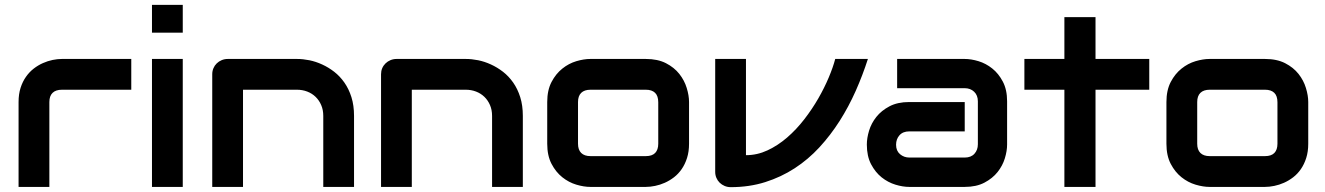

<svg xmlns="http://www.w3.org/2000/svg" viewBox="-20 -771 5465 792"><path d="M521.5 -400.9H235.8Q210 -400.9 196.8 -387.9Q183.6 -375 183.6 -350.1V0H56.6V-350.1Q56.6 -382.8 64.9 -408.7Q73.2 -434.6 87.2 -454.3Q101.1 -474.1 119.1 -488Q137.2 -502 157 -510.7Q176.8 -519.5 197 -523.7Q217.3 -527.8 234.9 -527.8H521.5Z M733.9 -636.2H606.9V-751H733.9ZM733.9 0H606.9V-527.8H733.9Z M1440.4 0H1313.5V-293Q1313.5 -317.9 1304.9 -337.6Q1296.4 -357.4 1281.7 -371.6Q1267.1 -385.7 1247.3 -393.3Q1227.5 -400.9 1204.6 -400.9H982.4V0H855.5V-464.8Q855.5 -478 860.4 -489.5Q865.2 -501 874 -509.5Q882.8 -518.1 894.5 -522.9Q906.2 -527.8 919.4 -527.8H1205.6Q1229.5 -527.8 1256.1 -522.5Q1282.7 -517.1 1308.8 -505.1Q1335 -493.2 1358.6 -474.9Q1382.3 -456.5 1400.6 -430.4Q1418.9 -404.3 1429.7 -370.1Q1440.4 -335.9 1440.4 -293Z M2136.7 0H2009.8V-293Q2009.8 -317.9 2001.2 -337.6Q1992.7 -357.4 1978 -371.6Q1963.4 -385.7 1943.6 -393.3Q1923.8 -400.9 1900.9 -400.9H1678.7V0H1551.8V-464.8Q1551.8 -478 1556.6 -489.5Q1561.5 -501 1570.3 -509.5Q1579.1 -518.1 1590.8 -522.9Q1602.5 -527.8 1615.7 -527.8H1901.9Q1925.8 -527.8 1952.4 -522.5Q1979 -517.1 2005.1 -505.1Q2031.2 -493.2 2054.9 -474.9Q2078.6 -456.5 2096.9 -430.4Q2115.2 -404.3 2126 -370.1Q2136.7 -335.9 2136.7 -293Z M2822.3 -178.2Q2822.3 -145.5 2814 -119.4Q2805.7 -93.3 2792 -73.5Q2778.3 -53.7 2760.3 -39.8Q2742.2 -25.9 2722.4 -17.1Q2702.6 -8.3 2682.4 -4.2Q2662.1 0 2644 0H2415Q2388.7 0 2357.4 -9.3Q2326.2 -18.6 2299.6 -39.8Q2272.9 -61 2255.1 -95Q2237.3 -128.9 2237.3 -178.2V-350.1Q2237.3 -398.9 2255.1 -432.9Q2272.9 -466.8 2299.6 -488Q2326.2 -509.3 2357.4 -518.6Q2388.7 -527.8 2415 -527.8H2644Q2692.9 -527.8 2727.1 -510.3Q2761.2 -492.7 2782.2 -466.1Q2803.2 -439.5 2812.7 -408.2Q2822.3 -377 2822.3 -350.1ZM2695.3 -349.1Q2695.3 -375.5 2682.1 -388.2Q2668.9 -400.9 2644 -400.9H2416Q2390.6 -400.9 2377.4 -387.9Q2364.3 -375 2364.3 -350.1V-178.2Q2364.3 -153.3 2377.4 -140.1Q2390.6 -127 2416 -127H2644Q2669.9 -127 2682.6 -140.1Q2695.3 -153.3 2695.3 -178.2Z M3560.1 -527.8Q3538.6 -460.9 3509.8 -396Q3481 -331.1 3443.6 -272.2Q3406.2 -213.4 3360.1 -163.3Q3314 -113.3 3258.1 -76.9Q3202.1 -40.5 3136.5 -19.8Q3070.8 1 2994.1 1Q2981 1 2969.2 -3.9Q2957.5 -8.8 2948.7 -17.3Q2939.9 -25.9 2935.1 -37.4Q2930.2 -48.8 2930.2 -62V-527.8H3057.1V-130.9Q3103.5 -130.9 3146.2 -150.9Q3189 -170.9 3227.1 -203.9Q3265.1 -236.8 3297.6 -278.8Q3330.1 -320.8 3355.5 -365Q3380.9 -409.2 3398.7 -451.7Q3416.5 -494.1 3425.3 -527.8Z M4134.3 -174.8Q4134.3 -148.4 4125 -117.9Q4115.7 -87.4 4095 -61.3Q4074.2 -35.2 4040.8 -17.6Q4007.3 0 3959.5 0H3730.5Q3704.1 0 3673.6 -9.3Q3643.1 -18.6 3616.9 -39.3Q3590.8 -60.1 3573.2 -93.5Q3555.7 -127 3555.7 -174.8Q3555.7 -201.2 3564.9 -231.9Q3574.2 -262.7 3595 -288.8Q3615.7 -314.9 3649.2 -332.5Q3682.6 -350.1 3730.5 -350.1H3959.5V-229H3730.5Q3704.6 -229 3690.4 -213.1Q3676.3 -197.3 3676.3 -173.8Q3676.3 -148.9 3692.6 -135Q3709 -121.1 3731.4 -121.1H3959.5Q3985.4 -121.1 3999.5 -136.7Q4013.7 -152.3 4013.7 -175.8V-353Q4013.7 -377.9 3998.3 -392.6Q3982.9 -407.2 3959.5 -407.2H3680.7V-527.8H3959.5Q3985.8 -527.8 4016.4 -518.6Q4046.9 -509.3 4073 -488.5Q4099.1 -467.8 4116.7 -434.3Q4134.3 -400.9 4134.3 -353Z M4720.7 -400.9H4499V0H4370.6V-400.9H4205.6V-527.8H4370.6V-700.2H4499V-527.8H4720.7Z M5376.5 -178.2Q5376.5 -145.5 5368.2 -119.4Q5359.9 -93.3 5346.2 -73.5Q5332.5 -53.7 5314.5 -39.8Q5296.4 -25.9 5276.6 -17.1Q5256.8 -8.3 5236.6 -4.2Q5216.3 0 5198.2 0H4969.2Q4942.9 0 4911.6 -9.3Q4880.4 -18.6 4853.8 -39.8Q4827.1 -61 4809.3 -95Q4791.5 -128.9 4791.5 -178.2V-350.1Q4791.5 -398.9 4809.3 -432.9Q4827.1 -466.8 4853.8 -488Q4880.4 -509.3 4911.6 -518.6Q4942.9 -527.8 4969.2 -527.8H5198.2Q5247.1 -527.8 5281.2 -510.3Q5315.4 -492.7 5336.4 -466.1Q5357.4 -439.5 5366.9 -408.2Q5376.5 -377 5376.5 -350.1ZM5249.5 -349.1Q5249.5 -375.5 5236.3 -388.2Q5223.1 -400.9 5198.2 -400.9H4970.2Q4944.8 -400.9 4931.6 -387.9Q4918.5 -375 4918.5 -350.1V-178.2Q4918.5 -153.3 4931.6 -140.1Q4944.8 -127 4970.2 -127H5198.2Q5224.1 -127 5236.8 -140.1Q5249.5 -153.3 5249.5 -178.2Z"/></svg>

Font: Audiowide
Style: Regular
Weight: 400
Version: Version 1.003